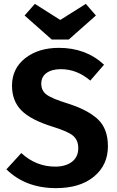

<svg xmlns="http://www.w3.org/2000/svg" viewBox="-20 -955 605 991"><path d="M284 -708Q424 -708 517 -621L446 -539Q377 -598 294 -598Q248 -598 220.5 -578.5Q193 -559 193 -523Q193 -487 220.5 -466.5Q248 -446 332 -420Q435 -387 486 -338.5Q537 -290 537 -200Q537 -103 465 -43.5Q393 16 269 16Q112 16 13 -81L90 -165Q166 -95 265 -95Q319 -95 351.5 -120Q384 -145 384 -190Q384 -232 357 -254.5Q330 -277 252 -301Q139 -336 90.5 -385Q42 -434 42 -513Q42 -601 110 -654.5Q178 -708 284 -708ZM475 -875 335 -751H247L107 -875L160 -935L291 -852L423 -935Z"/></svg>

Font: FiraSans
Style: Regular
Weight: 600
Designer: Carrois Corporate & Edenspiekermann AG
Foundry: Carrois Corporate GbR & Edenspiekermann AG
Version: Version 3.106;PS 003.106;hotconv 1.0.70;makeotf.lib2.5.58329